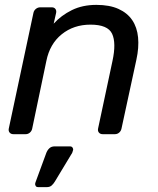

<svg xmlns="http://www.w3.org/2000/svg" viewBox="-20 -550 646 787"><path d="M16 -23 117 -497Q119 -507 127 -513.5Q135 -520 145 -520H192Q202 -520 207 -513.5Q212 -507 210 -497L200 -453Q231 -487 274.5 -508.5Q318 -530 375 -530Q429 -530 465.5 -513.5Q502 -497 522 -467.5Q542 -438 546 -396.5Q550 -355 539 -305L478 -23Q476 -13 468.5 -6.5Q461 0 451 0H401Q391 0 385.5 -6.5Q380 -13 382 -23L441 -300Q457 -374 439.5 -411.5Q422 -449 351 -449Q282 -449 233 -409.5Q184 -370 170 -300L112 -23Q110 -13 102.5 -6.5Q95 0 85 0H35Q25 0 19.5 -6.5Q14 -13 16 -23ZM137 217Q129 217 126.5 212.5Q124 208 124 205Q124 201 126 196L169 79Q173 67 181.5 58.5Q190 50 204 50H266Q274 50 277 54.5Q280 59 280 63Q280 65 279 67Q278 71 276.5 75Q275 79 272 83L205 194Q199 204 191.5 210.5Q184 217 172 217Z"/></svg>

Font: SVN-Rubik
Style: Italic
Weight: 400
Italic angle: -12°
Designer: Hubert and Fischer
Foundry: Hubert & Fischer
Version: Version 2.101; ttfautohint (v1.8.3)